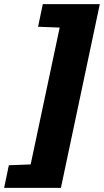

<svg xmlns="http://www.w3.org/2000/svg" viewBox="-70 -763 505 933"><path d="M-50 150 -27 40 79 36 220 -629 115 -633 138 -743H415L226 150Z"/></svg>

Font: Saira Semi Condensed Black
Style: Italic
Weight: 900
Width: 4
Italic angle: -12°
Designer: Hector Gatti with collaboration of the Omnibus-Type team
Foundry: Omnibus-Type
Version: Version 1.001; ttfautohint (v1.8)